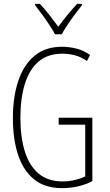

<svg xmlns="http://www.w3.org/2000/svg" viewBox="-20 -968 570 998"><path d="M303 10Q214 10 157.5 -35.5Q101 -81 74 -163Q47 -245 47 -354Q47 -464 75 -547.5Q103 -631 159.5 -678Q216 -725 303 -725Q338 -725 377 -715.5Q416 -706 448 -682L432 -651Q400 -673 367.5 -681Q335 -689 305 -689Q228 -689 180 -647.5Q132 -606 109 -531Q86 -456 86 -356Q86 -255 109 -181Q132 -107 180.5 -66Q229 -25 305 -25Q340 -25 371.5 -33Q403 -41 423 -51V-320H285V-356H460V-27Q428 -9 386.5 0.5Q345 10 303 10ZM266 -790Q254 -812 235.5 -840Q217 -868 197.5 -894.5Q178 -921 162 -941V-948H187Q211 -923 236.5 -890.5Q262 -858 283 -829Q305 -859 329.5 -889Q354 -919 381 -948H406V-941Q389 -920 369 -893Q349 -866 331 -839Q313 -812 301 -790Z"/></svg>

Font: Noto Sans Mono Condensed ExtraLight
Style: Regular
Weight: 200
Width: 3
Designer: Monotype Design Team
Foundry: Monotype Imaging Inc.
Version: Version 2.014; ttfautohint (v1.8.4.7-5d5b)